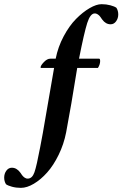

<svg xmlns="http://www.w3.org/2000/svg" viewBox="-158 -699 594 932"><path d="M335 -678.7Q357.9 -678.7 377.9 -673.3Q397.9 -668 407.2 -661.1Q416 -647 416 -628.9Q416 -609.9 405.5 -595.5Q395 -581.1 378.9 -581.1Q355 -581.1 337.9 -604.5Q337.4 -605 335 -608.6Q332.5 -612.3 331.8 -613.3Q331.1 -614.3 328.6 -617.7Q326.2 -621.1 325 -622.1Q323.7 -623 321.3 -625.5Q318.8 -627.9 316.9 -628.9Q314.9 -629.9 312.5 -631.3Q310.1 -632.8 307.4 -633.3Q304.7 -633.8 301.8 -633.8Q280.3 -633.8 265.4 -587.2Q250.5 -540.5 225.6 -414.1H323.2Q328.1 -414.1 328.1 -402.3Q328.1 -386.2 317.4 -369.1H216.8Q186.5 -179.7 163.1 -56.6Q151.9 1 126.7 52.5Q101.6 104 70.8 138.4Q40 172.9 6.3 192.9Q-27.3 212.9 -56.6 212.9Q-79.6 212.9 -99.6 207.5Q-119.6 202.1 -128.9 195.3Q-137.7 181.2 -137.7 163.1Q-137.7 144 -127.2 129.6Q-116.7 115.2 -100.6 115.2Q-76.7 115.2 -59.6 138.7Q-59.1 139.2 -56.6 142.8Q-54.2 146.5 -53.5 147.5Q-52.7 148.4 -50.3 151.9Q-47.9 155.3 -46.6 156.2Q-45.4 157.2 -43 159.7Q-40.5 162.1 -38.6 163.1Q-36.6 164.1 -34.2 165.5Q-31.7 167 -29.1 167.5Q-26.4 168 -23.4 168Q-1.5 168 9.3 137Q20 106 37.1 15.1Q44.9 -27.8 49.8 -52.7L104.5 -369.1H41Q39.1 -369.1 39.1 -372.1Q39.1 -380.9 54.9 -397.5Q70.8 -414.1 85.9 -414.1H112.3Q123.5 -471.2 150.9 -522.5Q178.2 -573.7 210.9 -606.9Q243.7 -640.1 276.9 -659.4Q310.1 -678.7 335 -678.7Z"/></svg>

Font: Amiri
Style: Bold Slanted
Weight: 700
Italic angle: 9°
Designer: Khaled Hosny
Version: Version 000.107